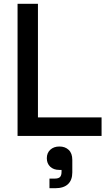

<svg xmlns="http://www.w3.org/2000/svg" viewBox="-20 -720 584 1017"><path d="M73 0V-700H181V-98H518V0ZM242 277V226H269Q290 226 298 217.5Q306 209 306 190V180H294Q264 180 246 163Q228 146 228 118Q228 90 246.5 73Q265 56 295 56Q325 56 344 74Q363 92 363 127V193Q363 234 340 255.5Q317 277 272 277Z"/></svg>

Font: Space Grotesk Light Medium
Style: Regular
Weight: 500
Version: Version 2.000